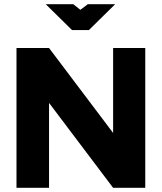

<svg xmlns="http://www.w3.org/2000/svg" viewBox="-20 -900 775 920"><path d="M59 -670V0H215V-407L522 0H676V-670H522V-263L215 -670ZM199 -880 325 -756H406L532 -880H401L365 -853L331 -880Z"/></svg>

Font: LT Wave Text Black
Style: Regular
Weight: 900
Designer: Daniel Lyons
Version: Version 2.5 (Glyphs App)